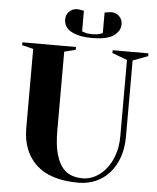

<svg xmlns="http://www.w3.org/2000/svg" viewBox="-60 -951 830 1017"><g transform="rotate(5 355.0 -442.5)"><path d="M35 0ZM595 -655 515 -685V-700H705V-685L625 -655V-250Q625 -188 607.5 -139Q590 -90 559 -55.5Q528 -21 486 -3Q444 15 395 15Q245 15 170 -55.5Q95 -126 95 -250V-670L35 -685V-700H320V-685L260 -670V-250Q260 -182 271 -136.5Q282 -91 302 -62.5Q322 -34 350.5 -22Q379 -10 415 -10Q449 -10 481 -26.5Q513 -43 538.5 -74Q564 -105 579.5 -149.5Q595 -194 595 -250ZM400 -775Q426 -775 440.5 -780.5Q455 -786 455 -785V-895Q461 -896 467 -897Q472 -898 478 -899Q484 -900 490 -900Q516 -900 533 -883Q550 -866 550 -840Q550 -806 516 -780.5Q482 -755 400 -755Q359 -755 330.5 -762Q302 -769 284 -780.5Q266 -792 258 -807.5Q250 -823 250 -840Q250 -866 267 -883Q284 -900 310 -900Q315 -900 321.5 -899Q328 -898 333 -897Q339 -896 345 -895V-785Q345 -786 359.5 -780.5Q374 -775 400 -775Z"/></g></svg>

Font: Yeseva One
Style: Regular
Weight: 400
Designer: Jovanny Lemonad
Foundry: Jovanny Lemonad
Version: Version 2.001; ttfautohint (v0.91) -l 8 -r 50 -G 200 -x 0 -w